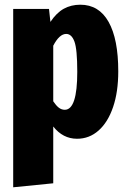

<svg xmlns="http://www.w3.org/2000/svg" viewBox="-20 -571 542 815"><path d="M482 -268Q482 -181 460 -116.5Q438 -52 398.5 -17Q359 18 307 18Q247 18 206 -34V207L36 224V-533H188L194 -478Q220 -517 251 -534Q282 -551 321 -551Q400 -551 441 -478Q482 -405 482 -268ZM308 -266Q308 -362 296 -394.5Q284 -427 261 -427Q232 -427 206 -377V-141Q218 -123 229.5 -114Q241 -105 255 -105Q308 -105 308 -266Z"/></svg>

Font: Fira Sans Compressed ExtraBold
Style: Regular
Weight: 800
Width: 1
Designer: bBox Type GmbH & Carrois Corporate GbR & Edenspiekermann AG
Foundry: bBox Type GmbH & Carrois Corporate GbR & Edenspiekermann AG
Version: Version 4.301